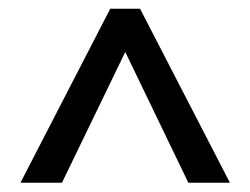

<svg xmlns="http://www.w3.org/2000/svg" viewBox="-20 -752 562 431"><path d="M496.1 -341.8H402.8L261.2 -635.3L119.1 -341.8H25.9L227.5 -732.4H294.4Z"/></svg>

Font: Kumbh Sans SemiBold
Style: Regular
Weight: 600
Version: Version 1.005